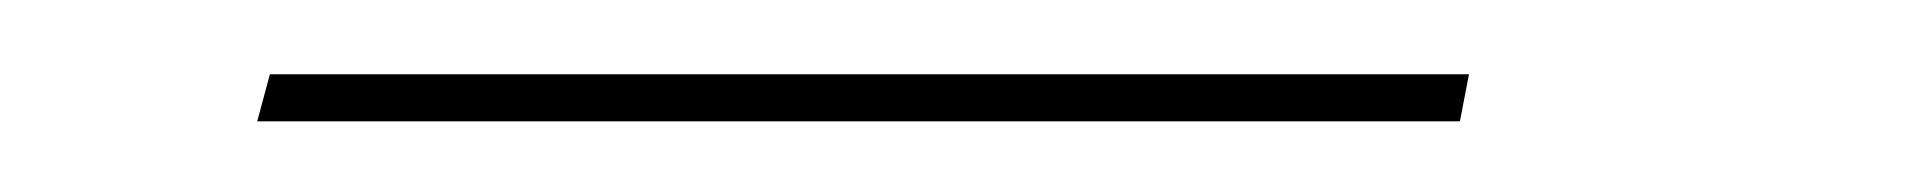

<svg xmlns="http://www.w3.org/2000/svg" viewBox="-20 -310 526 53"><path d="M51 -276.5 54.5 -289.5H385.5L383 -276.5Z"/></svg>

Font: Epilogue Thin
Style: Italic
Weight: 250
Italic angle: -12°
Designer: Tyler Finck
Foundry: Etcetera Type Co
Version: Version 2.112